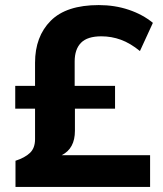

<svg xmlns="http://www.w3.org/2000/svg" viewBox="-20 -736 640 756"><path d="M41 0V-103Q78 -115 98 -134Q118 -153 118 -188V-308H40V-398H118V-489Q118 -592 179.5 -654Q241 -716 369 -716Q432 -716 487 -697.5Q542 -679 582 -646L531 -535Q493 -566 456 -579.5Q419 -593 379 -593Q324 -593 299 -567.5Q274 -542 274 -494V-398H433V-308H275V-221Q275 -151 223 -125H571V0Z"/></svg>

Font: Mulish ExtraBold
Style: Regular
Weight: 800
Designer: Vernon Adams
Foundry: Vernon Adams
Version: Version 3.603; ttfautohint (v1.8.3)